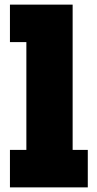

<svg xmlns="http://www.w3.org/2000/svg" viewBox="-20 -810 418 830"><path d="M294 -162H359.5V0H23V-162H94V-628H23V-790H294Z"/></svg>

Font: Hepta Slab ExtraLight ExtraBold
Style: Regular
Weight: 800
Version: Version 1.102